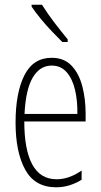

<svg xmlns="http://www.w3.org/2000/svg" viewBox="-20 -784 428 814"><path d="M199 -539Q252 -539 283.5 -505.5Q315 -472 329 -418Q343 -364 343 -303V-269H83Q83 -149 117 -86.5Q151 -24 220 -24Q273 -24 326 -61V-22Q304 -8 276.5 1Q249 10 218 10Q128 10 87 -64.5Q46 -139 46 -264Q46 -391 83.5 -465Q121 -539 199 -539ZM199 -506Q149 -506 119 -455.5Q89 -405 84 -301H308Q309 -357 298 -403.5Q287 -450 262.5 -478Q238 -506 199 -506ZM158 -764Q183 -724 211.5 -687Q240 -650 267 -617V-606H244Q225 -625 200.5 -650.5Q176 -676 153 -704Q130 -732 114 -756V-764Z"/></svg>

Font: Noto Sans Myanmar UI ExtraCondensed ExtraLight
Style: Regular
Weight: 200
Width: 2
Designer: Monotype Design Team
Foundry: Monotype Imaging Inc.
Version: Version 2.103; ttfautohint (v1.8.4.7-5d5b)